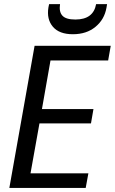

<svg xmlns="http://www.w3.org/2000/svg" viewBox="-20 -923 564 943"><path d="M523.9 -698.2 511.2 -626H228L186 -387.2H439L426.8 -316.9H173.8L129.9 -71.8H414.1L400.9 0H25.9L149.9 -698.2ZM502.9 -884.8Q492.7 -827.1 448.7 -791Q404.8 -754.9 337.9 -754.9Q271 -754.9 239.7 -791.7Q208.5 -828.6 217.8 -886.2L221.2 -902.8H274.9Q269 -865.2 286.4 -846.2Q303.7 -827.1 350.1 -827.1Q438.5 -827.1 452.1 -902.8H505.9Z"/></svg>

Font: Poppins
Style: Italic
Weight: 400
Italic angle: -10°
Designer: Ninad Kale (Devanagari), Jonny Pinhorn (Latin)
Foundry: Indian Type Foundry
Version: Version 3.200;PS 1.000;hotconv 16.6.54;makeotf.lib2.5.65590